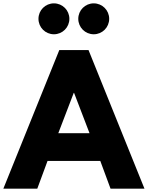

<svg xmlns="http://www.w3.org/2000/svg" viewBox="-48 -1123 880 1143"><path d="M273 -1103C222 -1103 181 -1062 181 -1011C181 -960 222 -919 273 -919C324 -919 365 -960 365 -1011C365 -1062 324 -1103 273 -1103ZM510 -1103C459 -1103 418 -1062 418 -1011C418 -960 459 -919 510 -919C561 -919 602 -960 602 -1011C602 -1062 561 -1103 510 -1103ZM479 -825H305L-28 0H174L235 -165H549L610 0H812ZM485 -330H299L391 -570H393Z"/></svg>

Font: Hussar Techniczny
Style: Bold 
Weight: 700
Foundry: Cannot Into Space Fonts
Version: Version 0.77